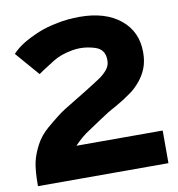

<svg xmlns="http://www.w3.org/2000/svg" viewBox="-82 -807 819 881"><g transform="rotate(-10 328.0 -366.0)"><path d="M24 0Q24 -74 33 -113Q41 -148 62 -188Q82 -226 118 -257Q178 -308 207 -326Q237 -344 315 -392Q362 -421 387 -438Q409 -453 424 -472Q439 -491 438 -515Q438 -516 438 -518Q437 -565 393 -579Q358 -590 325 -590Q307 -590 289 -587Q232 -577 196 -554Q123 -508 121 -505L25 -616Q47 -640 78 -659Q109 -678 152 -696Q187 -711 243 -722Q292 -732 346 -732Q466 -732 536 -675Q606 -618 606 -523Q606 -521 606 -520Q606 -479 593.5 -447.5Q581 -416 560 -391Q537 -363 514 -347Q477 -321 461 -312Q422 -289 417 -287Q410 -284 366 -255Q336 -235 300 -211Q265 -189 230 -152H632V0Z"/></g></svg>

Font: Oxford Sans
Style: Regular
Weight: 800
Designer: Matt McInerney, Pablo Impallari, Rodrigo Fuenzalida
Foundry: Matt McInerney, Pablo Impallari, Rodrigo Fuenzalida
Version: Version 3.000g; ttfautohint (v1.5) -l 8 -r 28 -G 28 -x 14 -D